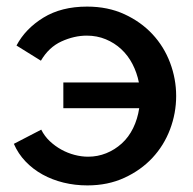

<svg xmlns="http://www.w3.org/2000/svg" viewBox="-20 -553 586 582"><path d="M245 9Q207 9 172.5 0.5Q138 -8 109 -24Q80 -40 57.5 -63.5Q35 -87 22 -117L105 -160Q115 -140 131 -125Q147 -110 166 -99.5Q185 -89 206 -83.5Q227 -78 247 -78Q276 -78 302 -88.5Q328 -99 349 -118Q370 -137 383.5 -164.5Q397 -192 402 -225H172V-303H401Q395 -333 381.5 -359Q368 -385 347.5 -404Q327 -423 300.5 -434Q274 -445 243 -445Q205 -445 166.5 -427.5Q128 -410 104 -369L30 -415Q57 -466 111.5 -499.5Q166 -533 244 -533Q307 -533 357 -510Q407 -487 442 -449.5Q477 -412 495.5 -363Q514 -314 514 -262Q514 -210 495.5 -161Q477 -112 442 -74.5Q407 -37 357 -14Q307 9 245 9Z"/></svg>

Font: Oxford Sans SemiBold
Style: Regular
Weight: 600
Designer: Matt McInerney, Pablo Impallari, Rodrigo Fuenzalida
Foundry: Matt McInerney, Pablo Impallari, Rodrigo Fuenzalida
Version: Version 3.000g; ttfautohint (v1.5) -l 8 -r 28 -G 28 -x 14 -D